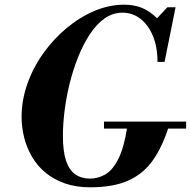

<svg xmlns="http://www.w3.org/2000/svg" viewBox="-20 -785 813 818"><path d="M364 13Q304 13 257 -3.5Q210 -20 175 -48.5Q140 -77 117.5 -115Q95 -153 83.5 -197Q72 -241 72 -287Q72 -358 96.5 -427.5Q121 -497 164.5 -558Q208 -619 264 -665.5Q320 -712 382.5 -738.5Q445 -765 509 -765Q551 -765 584.5 -751.5Q618 -738 649 -707L693 -754H728L681 -521H651Q651 -586 631 -633Q611 -680 577.5 -705.5Q544 -731 502 -731Q460 -731 425 -706Q390 -681 362 -638Q334 -595 312.5 -541Q291 -487 276.5 -428Q262 -369 255 -312Q248 -255 248 -207Q248 -140 261.5 -100Q275 -60 301 -42Q327 -24 363 -24Q397 -24 428 -41.5Q459 -59 483.5 -106.5Q508 -154 522 -243H698Q671 -158 630.5 -101Q590 -44 526 -15.5Q462 13 364 13ZM423 -237V-267H773V-237Z"/></svg>

Font: Libre Bodoni
Style: Italic
Weight: 400
Italic angle: -13°
Designer: Pablo Impallari, Rodrigo Fuenzalida
Foundry: Impallari Type
Version: Version 2.005;gftools[0.9.23]